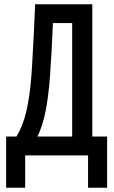

<svg xmlns="http://www.w3.org/2000/svg" viewBox="-20 -734 540 907"><path d="M9 153V-89H58Q89 -141 104.5 -208Q120 -275 128 -372Q130 -398 131.5 -424.5Q133 -451 135 -487.5Q137 -524 140 -578.5Q143 -633 146 -714H416V-89H486V153H396V0H99V153ZM216 -372Q209 -276 195 -207Q181 -138 157 -89H321V-625H230Q227 -554 223.5 -489Q220 -424 216 -372Z"/></svg>

Font: Noto Sans Mono ExtraCondensed Medium
Style: Regular
Weight: 500
Width: 2
Designer: Monotype Design Team
Foundry: Monotype Imaging Inc.
Version: Version 2.014